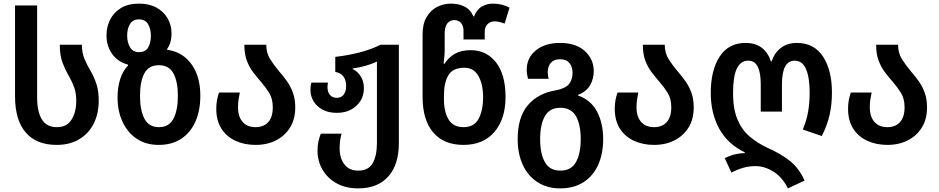

<svg xmlns="http://www.w3.org/2000/svg" viewBox="-20 -790 5185 1060"><path d="M293 10Q181 10 122 -58.5Q63 -127 63 -258V-760H185V-252Q185 -174 211 -131Q237 -88 294 -88Q349 -88 375 -129.5Q401 -171 401 -233Q401 -274 391 -303.5Q381 -333 366 -360Q344 -397 327 -439.5Q310 -482 310 -543H432Q432 -499 446.5 -464.5Q461 -430 482 -395Q501 -362 513 -324Q525 -286 525 -234Q525 -162 497 -107Q469 -52 417 -21Q365 10 293 10Z M856 10Q786 10 735.5 -23.5Q685 -57 657 -116.5Q629 -176 629 -252Q629 -306 643 -351.5Q657 -397 687 -429V-433Q631 -448 599.5 -491.5Q568 -535 568 -595Q568 -642 588 -681.5Q608 -721 647.5 -745.5Q687 -770 748 -770Q804 -770 844 -748Q884 -726 905.5 -688.5Q927 -651 927 -606Q927 -552 902 -519V-516Q909 -514 916 -513Q994 -498 1040 -431.5Q1086 -365 1086 -261Q1086 -181 1059.5 -120Q1033 -59 981.5 -24.5Q930 10 856 10ZM748 -502Q782 -502 797.5 -527Q813 -552 813 -593Q813 -630 797.5 -656.5Q782 -683 747 -683Q713 -683 697.5 -657Q682 -631 682 -593Q682 -557 697.5 -529.5Q713 -502 748 -502ZM858 -88Q913 -88 937.5 -134.5Q962 -181 962 -261Q962 -340 937.5 -385Q913 -430 857 -430Q801 -430 777 -385Q753 -340 753 -261Q753 -181 777.5 -134.5Q802 -88 858 -88Z M1391 10Q1329 10 1279.5 -13Q1230 -36 1202 -80.5Q1174 -125 1174 -189Q1174 -216 1178 -237Q1182 -258 1189 -279H1304Q1300 -260 1297 -240.5Q1294 -221 1294 -198Q1294 -146 1319.5 -117Q1345 -88 1391 -88Q1436 -88 1461 -116Q1486 -144 1486 -197Q1486 -245 1466.5 -276.5Q1447 -308 1421 -338Q1400 -362 1378.5 -390Q1357 -418 1343 -454.5Q1329 -491 1329 -543H1450Q1450 -497 1472 -462.5Q1494 -428 1522 -395Q1544 -370 1564 -342Q1584 -314 1597 -278.5Q1610 -243 1610 -197Q1610 -133 1582 -87Q1554 -41 1504.5 -15.5Q1455 10 1391 10Z M1958 250Q1887 250 1836.5 221Q1786 192 1759.5 145Q1733 98 1733 43Q1733 12 1738 -9.5Q1743 -31 1751 -52H1866Q1860 -33 1857.5 -13Q1855 7 1855 31Q1855 62 1865.5 89.5Q1876 117 1898.5 134.5Q1921 152 1958 152Q2014 152 2037.5 111Q2061 70 2061 -2V-450Q2001 -422 1927 -412V-409Q1954 -396 1971.5 -368.5Q1989 -341 1989 -304Q1989 -244 1947 -205.5Q1905 -167 1840 -167Q1774 -167 1734 -203.5Q1694 -240 1694 -295Q1694 -316 1699 -334H1791Q1789 -327 1788.5 -320.5Q1788 -314 1788 -308Q1788 -282 1801.5 -266Q1815 -250 1839 -250Q1865 -250 1878 -268.5Q1891 -287 1891 -314Q1891 -382 1831 -393V-476Q1901 -484 1965 -500.5Q2029 -517 2081 -543H2182V1Q2182 119 2123.5 184.5Q2065 250 1958 250Z M2539 10Q2430 10 2371.5 -59Q2313 -128 2313 -255V-600Q2313 -659 2335.5 -696.5Q2358 -734 2393.5 -752Q2429 -770 2470 -770Q2511 -770 2544 -754Q2577 -738 2594 -699H2597Q2612 -738 2640.5 -754Q2669 -770 2700 -770Q2751 -770 2793 -748L2766 -660Q2752 -665 2738.5 -668.5Q2725 -672 2711 -672Q2687 -672 2671.5 -656.5Q2656 -641 2656 -612V-572H2539V-620Q2539 -648 2525 -663.5Q2511 -679 2488 -679Q2464 -679 2449.5 -660.5Q2435 -642 2435 -603V-515Q2435 -496 2433 -476.5Q2431 -457 2429 -438H2434Q2457 -474 2492 -493.5Q2527 -513 2578 -513Q2666 -513 2718.5 -445.5Q2771 -378 2771 -255Q2771 -133 2709.5 -61.5Q2648 10 2539 10ZM2539 -88Q2597 -88 2622 -133.5Q2647 -179 2647 -253Q2647 -326 2621 -371Q2595 -416 2544 -416Q2480 -416 2455.5 -374.5Q2431 -333 2431 -264V-242Q2431 -173 2456.5 -130.5Q2482 -88 2539 -88Z M3072 250Q3001 250 2948 216Q2895 182 2866.5 120.5Q2838 59 2838 -22Q2838 -143 2894 -209Q2950 -275 3047 -291Q3100 -301 3120.5 -325Q3141 -349 3141 -389Q3141 -421 3123.5 -442Q3106 -463 3072 -463Q3039 -463 3021.5 -443.5Q3004 -424 3004 -391Q3004 -382 3005.5 -373Q3007 -364 3009 -355H2895Q2888 -381 2888 -405Q2888 -471 2938.5 -512Q2989 -553 3072 -553Q3160 -553 3209 -508Q3258 -463 3258 -397Q3258 -356 3238.5 -320.5Q3219 -285 3171 -266V-263Q3242 -238 3276 -174Q3310 -110 3310 -22Q3310 59 3282.5 120Q3255 181 3202 215.5Q3149 250 3072 250ZM3074 152Q3133 152 3159.5 105.5Q3186 59 3186 -22Q3186 -103 3159.5 -149Q3133 -195 3074 -195Q3015 -195 2988.5 -149Q2962 -103 2962 -22Q2962 59 2988.5 105.5Q3015 152 3074 152Z M3591 10Q3529 10 3479.5 -13Q3430 -36 3402 -80.5Q3374 -125 3374 -189Q3374 -216 3378 -237Q3382 -258 3389 -279H3504Q3500 -260 3497 -240.5Q3494 -221 3494 -198Q3494 -146 3519.5 -117Q3545 -88 3591 -88Q3636 -88 3661 -116Q3686 -144 3686 -197Q3686 -245 3666.5 -276.5Q3647 -308 3621 -338Q3600 -362 3578.5 -390Q3557 -418 3543 -454.5Q3529 -491 3529 -543H3650Q3650 -497 3672 -462.5Q3694 -428 3722 -395Q3744 -370 3764 -342Q3784 -314 3797 -278.5Q3810 -243 3810 -197Q3810 -133 3782 -87Q3754 -41 3704.5 -15.5Q3655 10 3591 10Z M4330 250Q4299 188 4250 157.5Q4201 127 4151 127Q4115 127 4082.5 136.5Q4050 146 4018 163L3981 83Q4001 73 4027 65Q4053 57 4092 55V51Q3998 6 3951 -79Q3904 -164 3904 -277Q3904 -402 3953 -477.5Q4002 -553 4096 -553Q4151 -553 4186 -526Q4221 -499 4236 -451H4240Q4256 -499 4291.5 -526Q4327 -553 4380 -553Q4474 -553 4523.5 -478Q4573 -403 4573 -279Q4573 -213 4560 -155.5Q4547 -98 4517 -39L4412 -75Q4433 -124 4441.5 -173.5Q4450 -223 4450 -278Q4450 -362 4430 -408.5Q4410 -455 4367 -455Q4297 -455 4297 -324V-174H4180V-324Q4180 -388 4163.5 -421.5Q4147 -455 4111 -455Q4069 -455 4048 -411.5Q4027 -368 4027 -276Q4027 -189 4051 -131.5Q4075 -74 4117.5 -37.5Q4160 -1 4213 24Q4294 60 4343 100Q4392 140 4422 207Z M4879 10Q4817 10 4767.5 -13Q4718 -36 4690 -80.5Q4662 -125 4662 -189Q4662 -216 4666 -237Q4670 -258 4677 -279H4792Q4788 -260 4785 -240.5Q4782 -221 4782 -198Q4782 -146 4807.5 -117Q4833 -88 4879 -88Q4924 -88 4949 -116Q4974 -144 4974 -197Q4974 -245 4954.5 -276.5Q4935 -308 4909 -338Q4888 -362 4866.5 -390Q4845 -418 4831 -454.5Q4817 -491 4817 -543H4938Q4938 -497 4960 -462.5Q4982 -428 5010 -395Q5032 -370 5052 -342Q5072 -314 5085 -278.5Q5098 -243 5098 -197Q5098 -133 5070 -87Q5042 -41 4992.5 -15.5Q4943 10 4879 10Z"/></svg>

Font: Noto Sans Georgian SemiCondensed SemiBold
Style: Regular
Weight: 600
Width: 4
Designer: Monotype Design Team, Akaki Razmadze
Foundry: Google LLC
Version: Version 2.005; ttfautohint (v1.8.4.7-5d5b)